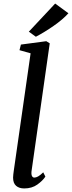

<svg xmlns="http://www.w3.org/2000/svg" viewBox="-20 -1049 404 1079"><path d="M157 -85.5Q156.5 -82 156.5 -75.5Q156.5 -63.5 161 -57.2Q165.5 -51 173 -51Q182.5 -51 194.2 -57.5Q206 -64 223 -80.5L235 -56.5Q220 -33.5 189.8 -11.8Q159.5 10 116 10Q87.5 10 70.5 -4.8Q53.5 -19.5 53.5 -51Q53.5 -58.5 54.8 -69.2Q56 -80 57.5 -90L152 -749.5L89.5 -767L97.5 -798.5L240 -817.5L259.5 -805.5ZM142 -871 290 -1029 364.5 -974.5Q333 -939.5 280.8 -903.2Q228.5 -867 181.5 -842.5Z"/></svg>

Font: Merriweather Text
Style: Italic
Weight: 400
Italic angle: -7.8°
Designer: Eben Sorkin
Foundry: Eben Sorkin
Version: Version 2.100